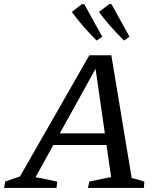

<svg xmlns="http://www.w3.org/2000/svg" viewBox="-45 -932 790 952"><path d="M608 -49Q624 -46 640.5 -41Q657 -36 671 -31L668 0H391L398 -32L506 -54L424 -625L446 -622L131 -53Q158 -49 185 -43Q212 -37 239 -31L235 0H-25L-19 -32L54 -57L398 -658H507ZM179 -213 207 -271H532L538 -213ZM434 -731Q394 -771 365 -805Q336 -839 311 -873L362 -912L373 -911L462 -750ZM570 -731Q529 -772 499.5 -805.5Q470 -839 446 -873L497 -912L508 -911L597 -750Z"/></svg>

Font: Piazzolla Thin Medium
Style: Italic
Weight: 500
Italic angle: -11.3°
Version: Version 2.005